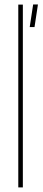

<svg xmlns="http://www.w3.org/2000/svg" viewBox="-20 -820 186 840"><path d="M60 0V-800H80V0ZM110 -701.5 125 -800.5H146L131 -701.5Z"/></svg>

Font: Big Shoulders Display SC Thin
Style: Regular
Weight: 100
Designer: Patric King
Foundry: XO Type Co
Version: Version 2.002